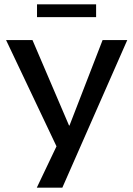

<svg xmlns="http://www.w3.org/2000/svg" viewBox="-20 -669 615 887"><path d="M568 -484H454L301 -89H299L130 -484H8L241 7L150 198H268ZM424 -590V-649H151V-590Z"/></svg>

Font: Gamestation Extended
Style: Regular
Weight: 400
Width: 7
Designer: Jonas Hecksher
Foundry: Jonas Hecksher, Playtypeª, e-types AS
Version: Version 1.003